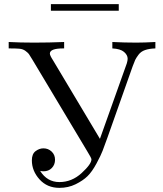

<svg xmlns="http://www.w3.org/2000/svg" viewBox="-20 -886 790 928"><path d="M22 -652V-683Q78 -680 145 -680Q218 -680 290 -683V-652H286Q221 -652 221 -627Q221 -618 236 -595L463 -215L593 -580Q597 -594 597 -602Q597 -620 579.5 -635Q562 -650 523 -652V-683Q582 -680 639 -680Q677 -680 731 -683V-652Q701 -651 681 -644Q661 -637 649.5 -621.5Q638 -606 633.5 -596.5Q629 -587 621 -565L499 -220Q484 -179 476 -157.5Q468 -136 446.5 -96Q425 -56 403 -34.5Q381 -13 345.5 4.5Q310 22 267 22Q208 22 171 -19Q134 -60 134 -111Q134 -142 152 -155.5Q170 -169 190 -169Q213 -169 229.5 -153.5Q246 -138 246 -114Q246 -90 230.5 -74Q215 -58 190 -58Q184 -58 174 -60Q208 -6 267 -6Q327 -6 374.5 -49.5Q422 -93 422 -116Q422 -122 401 -156L137 -597Q124 -619 119.5 -625Q115 -631 103 -640Q91 -649 74 -650.5Q57 -652 26 -652ZM226 -834V-866H554V-834Z"/></svg>

Font: CMU Serif
Style: Roman
Weight: 500
Version: Version 0.7.0